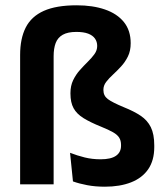

<svg xmlns="http://www.w3.org/2000/svg" viewBox="-20 -696 633 725"><path d="M56 0V-488.5Q56 -550.5 77.2 -592.2Q98.5 -634 145.5 -655Q192.5 -676 269.5 -676Q330.5 -676 376.2 -660.2Q422 -644.5 447.8 -612.8Q473.5 -581 473.5 -533Q473.5 -504 463 -482.8Q452.5 -461.5 437.2 -445Q422 -428.5 406.8 -414.5Q391.5 -400.5 381 -386.8Q370.5 -373 370.5 -357.5V-355.5Q370.5 -334.5 387 -322Q403.5 -309.5 448 -291Q485.5 -276 511 -259Q536.5 -242 549.5 -215.8Q562.5 -189.5 562.5 -147V-140.5Q562.5 -90.5 539.8 -57.2Q517 -24 475 -7.5Q433 9 376 9Q339.5 9 309.2 3.2Q279 -2.5 255.5 -11L244.5 -119Q271.5 -108.5 299.8 -101.5Q328 -94.5 360 -94.5Q399 -94.5 418 -107.8Q437 -121 437 -145.5V-149Q437 -165 430.2 -176Q423.5 -187 407 -196.5Q390.5 -206 362 -217.5Q321 -234 295.2 -250Q269.5 -266 257.8 -287.5Q246 -309 246 -342.5V-344.5Q246 -372 256.2 -393.2Q266.5 -414.5 281.5 -431.2Q296.5 -448 311.5 -462.8Q326.5 -477.5 336.8 -491.8Q347 -506 347 -522.5Q347 -538.5 338.5 -550.5Q330 -562.5 312.8 -569Q295.5 -575.5 268.5 -575.5Q236 -575.5 217 -564.8Q198 -554 190.2 -533.5Q182.5 -513 182.5 -483.5V0Z"/></svg>

Font: Anek Malayalam SemiBold
Style: Regular
Weight: 600
Version: Version 1.003